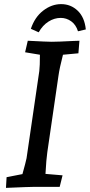

<svg xmlns="http://www.w3.org/2000/svg" viewBox="-20 -908 437 933"><path d="M12 -47 89 -62Q105 -119 109 -139L171 -563Q174 -587 174 -642L102 -654L115 -710Q210 -705 231 -705Q261 -705 337 -709L366 -710L361 -649L286 -642Q269 -576 264 -539L210 -169Q205 -136 201 -63L284 -56L270 0H146Q124 0 9 5ZM277 -888Q324 -888 357.5 -856Q391 -824 397 -765L359 -756Q349 -788 326 -804.5Q303 -821 275 -821Q244 -821 215.5 -803Q187 -785 168 -751L130 -768Q149 -825 190 -856.5Q231 -888 277 -888Z"/></svg>

Font: Andada Pro Medium
Style: Italic
Weight: 500
Italic angle: -7°
Designer: Carolina Giovagnoli
Foundry: Huerta Tipografica
Version: Version 3.005; ttfautohint (v1.8.4)